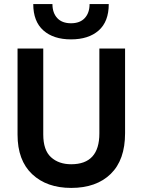

<svg xmlns="http://www.w3.org/2000/svg" viewBox="-20 -912 699 941"><path d="M143 -892H237Q237 -849 260.5 -823.5Q284 -798 328 -798Q372 -798 395.5 -823.5Q419 -849 419 -892H513Q513 -806 463.5 -762.5Q414 -719 328 -719Q242 -719 192.5 -763Q143 -807 143 -892ZM467 -258V-674H593V-259Q593 -128 522.5 -59.5Q452 9 329 9Q209 9 137.5 -58.5Q66 -126 66 -252V-674H192V-253Q192 -176 230 -141.5Q268 -107 329 -107Q467 -107 467 -258Z"/></svg>

Font: Hind Semibold
Style: Regular
Weight: 600
Designer: Manushi Parikh, Satya Rajpurohit
Foundry: Indian Type Foundry
Version: Version 1.201;PS 1.0;hotconv 1.0.78;makeotf.lib2.5.61930; tt